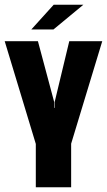

<svg xmlns="http://www.w3.org/2000/svg" viewBox="-25 -795 454 815"><path d="M127 0V-184L-5 -620H136L205 -362V-337H207V-362L269 -620H409L277 -185V0ZM108 -670 203 -775H329L202 -670Z"/></svg>

Font: Smooch Sans Black
Style: Regular
Weight: 900
Designer: Robert E. Leuschke
Foundry: Robert E. Leuschke
Version: Version 1.010; ttfautohint (v1.8.3)